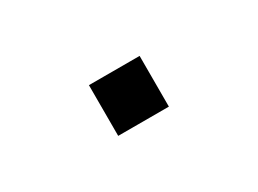

<svg xmlns="http://www.w3.org/2000/svg" viewBox="-24 -314 648 482"><g transform="rotate(-30 300.0 -73.5)"><path d="M373 0H226.1V-147H373Z"/></g></svg>

Font: Oxygen Mono
Style: Regular
Weight: 400
Designer: Vernon Adams
Foundry: Vernon Adams
Version: Version 0.201; ttfautohint (v0.8) -r 50 -G 200 -x